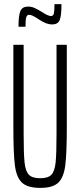

<svg xmlns="http://www.w3.org/2000/svg" viewBox="-20 -906 390 934"><path d="M45 -290V-688H95V-257Q95 -158 99.5 -115.5Q104 -73 120.5 -56Q137 -39 176 -39Q214 -39 230 -56Q246 -73 250.5 -115Q255 -157 255 -257V-688H305V-290Q305 -159 297.5 -101Q290 -43 263.5 -17.5Q237 8 176 8Q114 8 87 -17.5Q60 -43 52.5 -101Q45 -159 45 -290ZM117 -874Q133 -874 147.5 -867.5Q162 -861 182 -849Q213 -828 228 -828Q239 -828 242 -840.5Q245 -853 245 -886H279Q279 -828 270 -807.5Q261 -787 233 -787Q207 -787 173 -809Q170 -811 158.5 -818.5Q147 -826 137.5 -830Q128 -834 121 -834Q111 -834 107.5 -821Q104 -808 104 -776H70Q70 -832 79.5 -853Q89 -874 117 -874Z"/></svg>

Font: Saira Ultra Condensed Light
Style: Regular
Weight: 300
Width: 1
Designer: Hector Gatti with collaboration of the Omnibus-Type team
Foundry: Omnibus-Type
Version: Version 1.001; ttfautohint (v1.8)